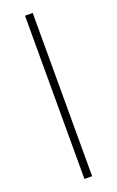

<svg xmlns="http://www.w3.org/2000/svg" viewBox="-146 -782 501 821"><g transform="rotate(-20 104.0 -371.5)"><path d="M87 0V-743H122V0Z"/></g></svg>

Font: Saira SemiCondensed Thin
Style: Regular
Weight: 250
Width: 4
Designer: Hector Gatti with collaboration of the Omnibus-Type team
Foundry: Omnibus-Type
Version: Version 1.101